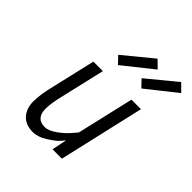

<svg xmlns="http://www.w3.org/2000/svg" viewBox="-207 -904 1056 1056"><g transform="rotate(45 320.5 -376.0)"><path d="M468 -582 429 -623 598 -762 641 -719ZM286 -582 247 -623 415 -761 458 -719ZM216 10Q158 10 128 -24Q98 -58 98 -112Q98 -166 118 -246L177 -500H251L193 -251Q174 -175 174 -131Q174 -56 242 -56Q272 -56 310.5 -84Q349 -112 372 -140L396 -168L473 -500H547L432 0H359L377 -87Q368 -76 353.5 -60Q339 -44 296.5 -17Q254 10 216 10Z"/></g></svg>

Font: Titillium Web
Style: Italic
Weight: 400
Italic angle: -13°
Version: Version 1.002;PS 57.000;hotconv 1.0.70;makeotf.lib2.5.55311